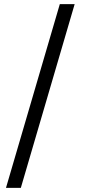

<svg xmlns="http://www.w3.org/2000/svg" viewBox="-20 -760 423 931"><path d="M9 151 270 -740H342L81 151Z"/></svg>

Font: Aneliza
Style: Regular
Weight: 400
Designer: Mike Abbink, Paul van der Laan, Pieter van Rosmalen
Foundry: Bold Monday
Version: Version 3.001;September 8, 2019;FontCreator 11.5.0.2425 64-b